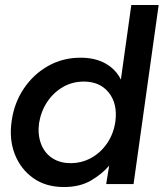

<svg xmlns="http://www.w3.org/2000/svg" viewBox="-20 -740 658 772"><path d="M237 12Q164 12 113.5 -24Q63 -60 39.5 -120Q16 -180 27 -254Q37 -326 75.5 -383.5Q114 -441 173 -474.5Q232 -508 304 -508Q363 -508 404.5 -484.5Q446 -461 466 -420L508 -720H618L517 0H407L419 -74Q390 -40 345.5 -14Q301 12 237 12ZM264 -84Q309 -84 347.5 -105.5Q386 -127 411.5 -165Q437 -203 444 -252Q453 -323 417.5 -367.5Q382 -412 317 -412Q271 -412 233 -390Q195 -368 170 -330.5Q145 -293 137 -245Q131 -200 144.5 -163Q158 -126 189 -105Q220 -84 264 -84Z"/></svg>

Font: Host Grotesk Medium
Style: Italic
Weight: 500
Italic angle: -8°
Designer: Doğukan Karapınar based on Poppins by Indian Type Foundry, Jonny Pinhorn
Foundry: Element Type
Version: Version 1.001; ttfautohint (v1.8.4.7-5d5b)